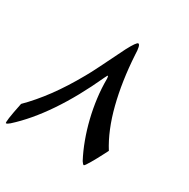

<svg xmlns="http://www.w3.org/2000/svg" viewBox="-147 -771 879 894"><g transform="rotate(30 292.0 -324.0)"><path d="M15.6 -122.1Q65.9 -171.9 114.3 -237.5Q162.6 -303.2 209 -386.2Q219.7 -404.3 244.6 -453.9Q269.5 -503.4 309.6 -585.4Q337.9 -638.7 347.2 -638.7Q353.5 -638.7 356.9 -624.5Q360.4 -610.4 360.8 -585.4Q369.1 -446.8 398.4 -332Q427.7 -217.3 478.5 -136.7Q479 -137.7 474.6 -129.2Q470.2 -120.6 463.6 -107.9Q457 -95.2 448.7 -79.8Q440.4 -64.5 432.6 -51.3Q424.8 -38.1 418.9 -29.3Q413.1 -20.5 410.6 -20.5Q407.7 -20.5 404.3 -24.7Q400.9 -28.8 397 -34.2Q375 -75.7 357.7 -122.8Q340.3 -169.9 328.1 -219.7Q315.9 -269.5 309.3 -321.3Q302.7 -373 303.2 -423.3Q303.2 -428.7 302 -433.1Q300.8 -437.5 299.3 -437.5Q298.3 -437.5 295.7 -432.6Q293 -427.7 290 -421.4Q229.5 -289.1 160.9 -187.5Q92.3 -85.9 18.1 -19Q5.9 -8.3 -0.5 -8.3Q-8.3 -8.3 15.1 -121.1Z"/></g></svg>

Font: XB Zar
Style: Italic
Weight: 400
Italic angle: -12°
Designer: Behnam
Foundry: Irmug
Version: Version 8.005 2009